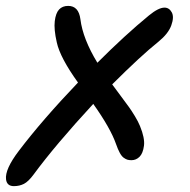

<svg xmlns="http://www.w3.org/2000/svg" viewBox="-30 -570 652 658"><path d="M17.6 67.9Q-6.3 67.9 -9.3 44.9Q-13.7 10.3 34.7 -53.2Q114.3 -158.2 237.3 -287.1Q175.8 -372.6 164.6 -424.8Q154.3 -469.7 157.7 -497.6Q161.1 -525.4 172.6 -537.6Q184.1 -549.8 203.6 -549.8Q239.7 -549.8 245.6 -503.9Q253.9 -437 303.7 -355Q398.9 -450.2 480.5 -517.1Q513.2 -543.9 533.7 -543.9Q549.8 -543.9 558.6 -527.8Q567.4 -511.7 557.1 -483.2Q546.9 -454.6 512.7 -426.8Q451.7 -377.9 354.5 -280.8Q363.3 -268.6 383.1 -242.2Q402.8 -215.8 412.1 -202.9Q421.4 -189.9 432.6 -171.4Q443.8 -152.8 449.7 -138.2Q466.8 -96.7 463.4 -70.6Q460 -44.4 448.2 -32.7Q436.5 -21 420.4 -21Q412.6 -21 406.7 -22.7Q400.9 -24.4 393.8 -29.5Q386.7 -34.7 380.4 -46.4Q374 -58.1 367.7 -76.2Q348.6 -130.9 289.6 -213.9Q159.7 -73.2 85.4 27.8Q67.4 52.2 52 60.1Q36.6 67.9 17.6 67.9Z"/></svg>

Font: Shantell Sans Irregular Bouncy
Style: Italic
Weight: 400
Italic angle: -11.31°
Designer: Stephen Nixon, Anya Danilova, Shantell Martin
Foundry: Arrow Type
Version: Version 1.006;[9816181b4]